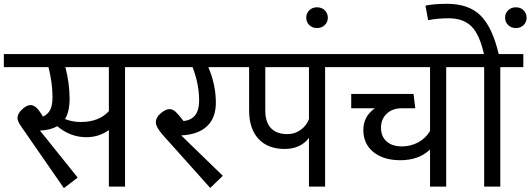

<svg xmlns="http://www.w3.org/2000/svg" viewBox="-40 -970 2757 998"><path d="M730 -689V-621.1H609.9V0H525.9V-293.9Q473.6 -256.8 409.2 -256.8Q325.7 -256.8 257.8 -314Q222.7 -293.9 168 -291L363.8 -46.9L292 7.8L71.8 -310.1Q50.8 -339.8 50.8 -356Q50.8 -379.4 75 -401.6Q99.1 -423.8 118.2 -423.8Q134.8 -423.8 149.9 -409.7Q165 -395.5 183.1 -363.8Q209.5 -376 221.2 -399.4Q232.9 -422.9 232.9 -466.8Q232.9 -538.6 211.9 -621.1H-20V-689ZM525.9 -392.1V-621.1H299.8Q321.8 -537.1 321.8 -457Q321.8 -390.1 297.9 -351.1Q336.4 -335.9 379.9 -335.9Q474.1 -335.9 525.9 -392.1Z M1200.2 -689V-621.1H1043Q1082 -529.3 1082 -436Q1082 -357.4 1036.1 -314Q990.2 -270.5 901.9 -266.1L1118.2 -56.2L1052.7 6.8L810.1 -264.2Q770 -309.1 770 -334Q770 -359.4 795.4 -381.1Q820.8 -402.8 840.8 -402.8Q857.9 -402.8 873 -388.9Q888.2 -375 914.1 -340.8Q995.1 -349.6 995.1 -446.8Q995.1 -532.7 960.9 -621.1H689.9V-689Z M1769.5 -689V-621.1H1649.9V0H1565.9V-252.9Q1521.5 -195.8 1439.5 -195.8Q1352.1 -195.8 1303.5 -248.3Q1254.9 -300.8 1254.9 -396V-621.1H1159.7V-689ZM1454.6 -272.9Q1492.7 -272.9 1523.2 -295.2Q1553.7 -317.4 1565.9 -351.1V-621.1H1338.9V-396Q1338.9 -335.4 1368.2 -304.2Q1397.5 -272.9 1454.6 -272.9Z M1551.8 -877.9Q1551.8 -900.9 1567.6 -916.5Q1583.5 -932.1 1607.9 -932.1Q1632.3 -932.1 1648.2 -916.5Q1664.1 -900.9 1664.1 -877.9Q1664.1 -855.5 1648.2 -839.8Q1632.3 -824.2 1607.9 -824.2Q1583.5 -824.2 1567.6 -839.8Q1551.8 -855.5 1551.8 -877.9Z M2399.4 -689V-621.1H2279.3V0H2195.3V-192.9Q2136.7 -137.2 2041.5 -137.2Q1953.1 -137.2 1900.9 -179.7Q1848.6 -222.2 1848.6 -294.9Q1848.6 -365.2 1908.7 -407.2H1785.6V-481.9H2109.4L2118.7 -407.2H2048.3Q1999.5 -407.2 1970 -378.9Q1940.4 -350.6 1940.4 -306.2Q1940.4 -260.7 1969.5 -234.9Q1998.5 -209 2048.3 -209Q2095.2 -209 2134 -230.2Q2172.9 -251.5 2195.3 -289.1V-621.1H1729.5V-689Z M2552.2 -689H2680.2V-621.1H2560.5V0H2476.6V-621.1H2359.4V-689H2475.6Q2452.6 -791 2410.4 -833Q2368.2 -875 2292.5 -875Q2235.4 -875 2185.5 -865.2L2171.4 -940.9Q2218.8 -950.2 2284.2 -950.2Q2396.5 -950.2 2458 -889.2Q2519.5 -828.1 2552.2 -689ZM2585.4 -877.9Q2585.4 -900.9 2601.3 -916.5Q2617.2 -932.1 2641.6 -932.1Q2666 -932.1 2681.6 -916.5Q2697.3 -900.9 2697.3 -877.9Q2697.3 -855 2681.6 -839.6Q2666 -824.2 2641.6 -824.2Q2617.2 -824.2 2601.3 -839.8Q2585.4 -855.5 2585.4 -877.9Z"/></svg>

Font: FiraGO
Style: Regular
Weight: 400
Designer: bBox Type
Foundry: bBox Type GmbH
Version: Version 1.001;PS 001.001;hotconv 1.0.88;makeotf.lib2.5.64775